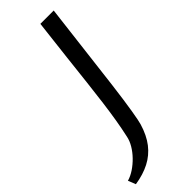

<svg xmlns="http://www.w3.org/2000/svg" viewBox="-377 -775 960 960"><g transform="rotate(-45 103.5 -294.5)"><path d="M-67.2 157.7 -83.3 117.4Q-58.1 110.1 -33.1 93.4Q-8.2 76.7 13.2 54.5Q34.6 32.4 49.5 7.3Q64.3 -17.7 69.1 -42Q79.9 -90.6 88 -139.8Q96.1 -189 103.5 -245.7Q111 -302.3 119 -373.3Q127 -444.2 137.3 -535.8Q147.6 -627.4 161.9 -747H256.2L199.7 -278.9Q186.6 -174.9 176.5 -114.5Q166.5 -54.2 161 -37Q143.1 23.1 112.3 62.8Q81.5 102.5 36.9 125.5Q-7.7 148.5 -67.2 157.7Z"/></g></svg>

Font: Merriweather Sans Variable Regular
Style: Italic
Weight: 300
Italic angle: -8°
Designer: Eben Sorkin
Foundry: Eben Sorkin
Version: Version 2.001